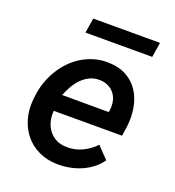

<svg xmlns="http://www.w3.org/2000/svg" viewBox="-132 -817 850 931"><g transform="rotate(20 293.5 -351.5)"><path d="M267.1 9.8Q213.4 8.8 170.9 -11.5Q128.4 -31.7 100.3 -65.9Q72.3 -100.1 59.1 -145.8Q45.9 -191.4 50.8 -243.7L53.2 -264.2Q57.1 -299.8 68.8 -334.5Q80.6 -369.1 98.9 -399.9Q117.2 -430.7 141.6 -456.3Q166 -481.9 196 -500.5Q226.1 -519 260.5 -529.1Q294.9 -539.1 333.5 -538.1Q389.2 -536.6 428 -514.6Q466.8 -492.7 490 -456.5Q513.2 -420.4 521.2 -373.8Q529.3 -327.1 522.9 -276.9L515.6 -227.5H163.1Q160.6 -199.2 167.2 -173.6Q173.8 -147.9 188.7 -128.2Q203.6 -108.4 226.3 -96.4Q249 -84.5 279.3 -84Q322.3 -82.5 360.1 -100.1Q397.9 -117.7 427.2 -148.4L484.4 -88.9Q466.3 -63 441.7 -44.2Q417 -25.4 388.2 -13.2Q359.4 -1 328.4 4.6Q297.4 10.3 267.1 9.8ZM324.7 -444.3Q295.4 -445.3 272 -434.1Q248.5 -422.9 230.2 -404.3Q211.9 -385.7 198.2 -361.8Q184.6 -337.9 175.3 -313.5L415.5 -313L417.5 -323.2Q420.9 -347.2 416.5 -368.7Q412.1 -390.1 399.9 -406.7Q387.7 -423.3 368.7 -433.3Q349.6 -443.4 324.7 -444.3ZM522.5 -636.7H177.7L190.4 -713.4H534.7Z"/></g></svg>

Font: Roboto Mono Medium
Style: Italic
Weight: 500
Designer: Google
Version: Version 2.000985; 2015; ttfautohint (v1.3)